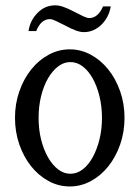

<svg xmlns="http://www.w3.org/2000/svg" viewBox="-20 -671 514 707"><path d="M35.2 -237.3Q35.2 -289.1 51.3 -335Q67.4 -380.9 94.7 -415Q122.1 -449.2 158.7 -469.2Q195.3 -489.3 237.3 -489.3Q278.3 -489.3 314.9 -469.2Q351.6 -449.2 378.9 -415Q406.2 -380.9 422.4 -335Q438.5 -289.1 438.5 -237.3Q438.5 -184.6 422.4 -138.7Q406.2 -92.8 378.9 -58.6Q351.6 -24.4 314.9 -4.4Q278.3 15.6 237.3 15.6Q195.3 15.6 158.7 -4.4Q122.1 -24.4 94.7 -58.6Q67.4 -92.8 51.3 -138.7Q35.2 -184.6 35.2 -237.3ZM122.1 -237.3Q122.1 -194.3 131.3 -157.2Q140.6 -120.1 156.7 -91.8Q172.9 -63.5 193.8 -47.4Q214.8 -31.2 239.3 -31.2Q263.7 -31.2 284.7 -47.4Q305.7 -63.5 321.3 -91.8Q336.9 -120.1 346.2 -157.2Q355.5 -194.3 355.5 -237.3Q355.5 -279.3 346.2 -316.9Q336.9 -354.5 321.3 -382.3Q305.7 -410.2 284.7 -426.3Q263.7 -442.4 239.3 -442.4Q214.8 -442.4 193.8 -426.3Q172.9 -410.2 156.7 -382.3Q140.6 -354.5 131.3 -316.9Q122.1 -279.3 122.1 -237.3ZM85 -556.6Q90.8 -595.7 118.2 -623.5Q145.5 -651.4 183.6 -651.4Q197.3 -651.4 213.9 -645.5Q230.5 -639.6 251 -628.9Q271.5 -618.2 286.1 -611.3Q300.8 -604.5 308.6 -604.5Q340.8 -604.5 359.4 -647.5H387.7Q384.8 -627.9 376 -610.8Q367.2 -593.8 354 -580.6Q340.8 -567.4 324.2 -560.1Q307.6 -552.7 289.1 -552.7Q275.4 -552.7 258.3 -559.1Q241.2 -565.4 221.7 -576.2Q200.2 -586.9 186 -593.8Q171.9 -600.6 164.1 -600.6Q130.9 -600.6 113.3 -556.6Z"/></svg>

Font: Uchen
Style: Regular
Weight: 400
Designer: Christopher J. Fynn
Foundry: Christopher J. Fynn for DDC
Version: Version 1.000 preliminary